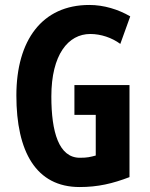

<svg xmlns="http://www.w3.org/2000/svg" viewBox="-20 -744 603 774"><path d="M280 -401V-281H366V-117C343 -111 332 -108 302 -108C217 -108 187 -212 187 -355C187 -524 255 -607 344 -607C387 -607 431 -592 465 -567L505 -678C457 -706 399 -724 340 -724C150 -724 46 -582 46 -359C46 -133 125 10 301 10C375 10 434 -4 502 -30V-401Z"/></svg>

Font: Noto Sans Tamil ExtraCondensed
Style: Bold
Weight: 700
Width: 2
Designer: Jelle Bosma - Monotype Design Team
Foundry: Monotype Imaging Inc.
Version: Version 2.004